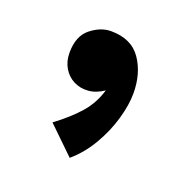

<svg xmlns="http://www.w3.org/2000/svg" viewBox="-69 -193 437 441"><g transform="rotate(20 149.5 28.0)"><path d="M133 -125Q183 -125 206.5 -91Q230 -57 230 -8Q230 20 220 55Q210 90 190.5 123.5Q171 157 143 181L78 118Q113 92 135.5 66.5Q158 41 168 7Q149 20 130 21.5Q111 23 95 15Q79 7 69.5 -9Q60 -25 60 -46Q60 -87 84 -106Q108 -125 133 -125Z"/></g></svg>

Font: Marhey Light
Style: Regular
Weight: 300
Designer: Nur Syamsi & Bustanul Arifin
Foundry: Namelatype
Version: Version 1.000